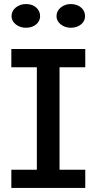

<svg xmlns="http://www.w3.org/2000/svg" viewBox="-20 -928 477 948"><path d="M162 -53V-636H274V-53ZM36 0V-90H401V0ZM36 -596V-686H401V-596ZM329 -791Q301 -791 280 -807.5Q259 -824 259 -848Q259 -874 280 -891Q301 -908 329 -908Q360 -908 380 -891Q400 -874 400 -848Q400 -824 380 -807.5Q360 -791 329 -791ZM108 -791Q79 -791 58 -807.5Q37 -824 37 -848Q37 -874 58 -891Q79 -908 108 -908Q139 -908 158.5 -891Q178 -874 178 -848Q178 -824 158.5 -807.5Q139 -791 108 -791Z"/></svg>

Font: BioRhyme Medium
Style: Regular
Weight: 500
Designer: Aoife Mooney
Foundry: Aoife Mooney Type
Version: Version 1.600;gftools[0.9.33]